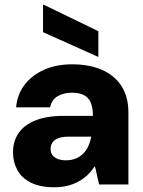

<svg xmlns="http://www.w3.org/2000/svg" viewBox="-20 -780 603 812"><path d="M209 12Q149 12 110 -8Q71 -28 53 -61.5Q35 -95 35 -136Q35 -181 57.5 -215.5Q80 -250 128 -270Q176 -290 251 -290H373Q373 -324 364 -345.5Q355 -367 335.5 -377.5Q316 -388 284 -388Q249 -388 223.5 -373Q198 -358 192 -326H48Q53 -381 84 -421.5Q115 -462 166.5 -485Q218 -508 285 -508Q357 -508 410.5 -485Q464 -462 493.5 -416.5Q523 -371 523 -305V0H399L382 -75H379Q365 -53 347 -37Q329 -21 307.5 -10Q286 1 261.5 6.5Q237 12 209 12ZM259 -102Q283 -102 301.5 -110Q320 -118 333 -131.5Q346 -145 354 -163Q362 -181 366 -202H269Q243 -202 226.5 -195.5Q210 -189 202 -177.5Q194 -166 194 -150Q194 -134 202 -123.5Q210 -113 225 -107.5Q240 -102 259 -102ZM396 -539 162 -644V-760H165L396 -648Z"/></svg>

Font: DM Sans 36pt Black
Style: Regular
Weight: 900
Designer: Colophon Foundry, Jonny Pinhorn
Foundry: Colophon Foundry
Version: Version 4.004;gftools[0.9.30]